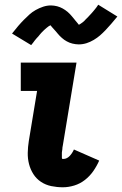

<svg xmlns="http://www.w3.org/2000/svg" viewBox="-20 -785 517 813"><path d="M246 8Q221 8 197 3Q173 -2 153.5 -15Q134 -28 121.5 -47.5Q109 -67 103 -90Q97 -113 97.5 -138Q98 -163 102 -188L137 -400H68V-520H304L246 -169Q245 -165 244.5 -161Q244 -157 244 -153.5Q244 -150 243 -146.5Q242 -143 242 -139Q242 -135 242 -131.5Q242 -128 242 -124Q242 -120 242 -116Q242 -112 246 -112H249Q256 -112 263 -115.5Q270 -119 275.5 -125Q281 -131 285.5 -138Q290 -145 293 -152L400 -105Q390 -82 375 -60.5Q360 -39 339.5 -23Q319 -7 294.5 0.5Q270 8 246 8ZM112 -594 31 -643Q45 -661 57.5 -675.5Q70 -690 81.5 -701.5Q93 -713 104.5 -723.5Q116 -734 131 -742.5Q146 -751 162.5 -756.5Q179 -762 196 -762Q202 -762 209 -761Q216 -760 222 -758.5Q228 -757 234 -754.5Q240 -752 245.5 -749Q251 -746 256 -742.5Q261 -739 266.5 -734.5Q272 -730 276 -725.5Q280 -721 284 -716.5Q288 -712 291.5 -707.5Q295 -703 300 -697Q305 -691 308 -687.5Q311 -684 314 -680Q318 -682 321.5 -684.5Q325 -687 330 -690.5Q335 -694 337 -696.5Q339 -699 341.5 -701.5Q344 -704 347 -707Q350 -710 353 -713Q356 -716 359 -719.5Q362 -723 366 -727Q370 -731 373.5 -735.5Q377 -740 381 -744.5Q385 -749 388.5 -754Q392 -759 396 -765L477 -715Q463 -698 450.5 -683.5Q438 -669 426.5 -657Q415 -645 403.5 -635Q392 -625 377 -616Q362 -607 346 -602Q330 -597 313 -597Q307 -597 300 -598Q293 -599 286.5 -600.5Q280 -602 274 -604.5Q268 -607 262.5 -610Q257 -613 252 -616.5Q247 -620 242 -624.5Q237 -629 232.5 -633.5Q228 -638 224.5 -642.5Q221 -647 217 -651.5Q213 -656 208 -661.5Q203 -667 199.5 -671Q196 -675 194 -678Q191 -677 187 -674.5Q183 -672 178.5 -668Q174 -664 171.5 -662Q169 -660 166.5 -657.5Q164 -655 161 -652Q158 -649 155 -646Q152 -643 149 -639Q146 -635 142.5 -631Q139 -627 135 -623Q131 -619 127.5 -614Q124 -609 120 -604Q116 -599 112 -594Z"/></svg>

Font: Iosevka Etoile Heavy
Style: Italic
Weight: 900
Italic angle: -9°
Designer: Belleve Invis
Foundry: Belleve Invis
Version: Version 22.1.2; ttfautohint (v1.8.4)